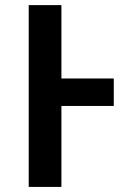

<svg xmlns="http://www.w3.org/2000/svg" viewBox="-20 -734 509 754"><path d="M221.2 0V-317.9H426.8V-425.8H221.2V-713.9H92.8V0Z"/></svg>

Font: Noto Reveo Sans
Style: Regular
Weight: 600
Designer: Monotype Design Team
Foundry: Monotype Imaging Inc.
Version: Version 2.007